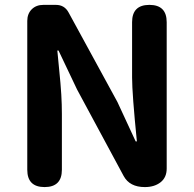

<svg xmlns="http://www.w3.org/2000/svg" viewBox="-20 -760 788 780"><path d="M156.2 -740.2H207Q242.2 -740.2 258.8 -709L457 -345.7L531.2 -185.5H536.1Q516.6 -378.9 516.6 -445.3V-669.9Q516.6 -740.2 586.9 -740.2Q657.2 -740.2 657.2 -669.9V-75.2Q657.2 -39.1 632.3 -19.5Q607.4 0 568.4 0Q506.8 0 482.4 -44.9L293 -396.5L217.8 -554.7H212.9Q213.9 -541 220.2 -479Q226.6 -417 229 -376Q231.4 -335 231.4 -296.9V-70.3Q231.4 0 161.1 0Q90.8 0 90.8 -70.3V-674.8Q90.8 -704.1 108.9 -722.2Q127 -740.2 156.2 -740.2Z"/></svg>

Font: GenSenMaruGothic TW TTF Bold
Style: Regular
Weight: 700
Version: Version 1.301